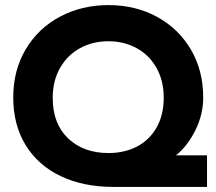

<svg xmlns="http://www.w3.org/2000/svg" viewBox="-20 -734 848 754"><path d="M32 -351Q32 -458 81 -540.5Q130 -623 215.5 -668.5Q301 -714 406 -714Q511 -714 595.5 -668.5Q680 -623 729 -540.5Q778 -458 778 -351Q778 -285 747.5 -223Q717 -161 671 -124H793V0H425Q307 0 218 -42.5Q129 -85 80.5 -164.5Q32 -244 32 -351ZM623 -350Q623 -417 594.5 -467.5Q566 -518 516.5 -545Q467 -572 406 -572Q344 -572 294.5 -545Q245 -518 216 -467.5Q187 -417 187 -350Q187 -248 247.5 -190.5Q308 -133 406 -133Q469 -133 518 -158.5Q567 -184 595 -233.5Q623 -283 623 -350Z"/></svg>

Font: Prompt SemiBold
Style: Regular
Weight: 600
Designer: Katatrad Team
Foundry: CadsonDemak
Version: Version 1.000